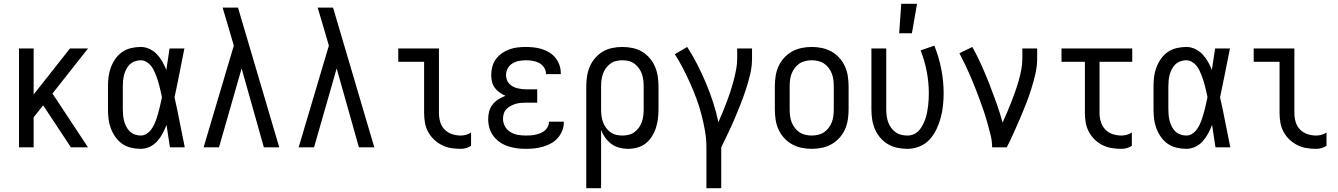

<svg xmlns="http://www.w3.org/2000/svg" viewBox="-20 -775 7040 1010"><path d="M353 0 207 -221 157 -158V0H80V-520H157V-278L348 -520H443L256 -283L443 0Z M720 8Q695 8 669.5 2Q644 -4 623 -18.5Q602 -33 587 -54.5Q572 -76 563 -100Q554 -124 551 -149Q548 -174 548 -200V-320Q548 -346 551 -371Q554 -396 563 -420Q572 -444 587 -465.5Q602 -487 623 -501.5Q644 -516 669.5 -522Q695 -528 720 -528Q744 -528 766.5 -517.5Q789 -507 805.5 -489.5Q822 -472 834 -451Q846 -430 855 -407Q859 -436 863.5 -464Q868 -492 872 -520H950Q937 -456 924.5 -391.5Q912 -327 898 -263Q913 -198 925.5 -132Q938 -66 952 0H874Q870 -29 865 -58.5Q860 -88 856 -118Q847 -95 835.5 -73Q824 -51 807.5 -32.5Q791 -14 768 -3Q745 8 720 8ZM720 -62Q736 -62 749.5 -70Q763 -78 772.5 -90Q782 -102 789 -116Q796 -130 801 -144.5Q806 -159 810.5 -174Q815 -189 818.5 -204Q822 -219 825.5 -234Q829 -249 832 -264Q829 -278 825.5 -293Q822 -308 818.5 -322.5Q815 -337 810.5 -351Q806 -365 800.5 -379Q795 -393 788.5 -406.5Q782 -420 772 -431.5Q762 -443 748.5 -450.5Q735 -458 720 -458Q705 -458 689.5 -452.5Q674 -447 663 -436.5Q652 -426 644.5 -411.5Q637 -397 633 -382Q629 -367 627.5 -351.5Q626 -336 626 -320V-200Q626 -184 627.5 -168.5Q629 -153 633 -138Q637 -123 644.5 -108.5Q652 -94 663 -83.5Q674 -73 689.5 -67.5Q705 -62 720 -62Z M1132 0H1051L1210 -535L1187 -614Q1178 -644 1169 -674.5Q1160 -705 1151 -735H1232L1449 0H1368L1251 -415Z M1632 0H1551L1710 -535L1687 -614Q1678 -644 1669 -674.5Q1660 -705 1651 -735H1732L1949 0H1868L1751 -415Z M2404 8Q2378 8 2353 4Q2328 0 2305 -11.5Q2282 -23 2263 -41Q2244 -59 2232 -81.5Q2220 -104 2215.5 -129Q2211 -154 2211 -180V-450H2075V-520H2289V-180Q2289 -157 2295.5 -134Q2302 -111 2318.5 -94Q2335 -77 2357.5 -69.5Q2380 -62 2404 -62Q2418 -62 2432 -66Q2446 -70 2458 -78V-8Q2446 0 2432 4Q2418 8 2404 8Z M2747 8Q2723 8 2699.5 5Q2676 2 2653 -5.5Q2630 -13 2610 -26.5Q2590 -40 2575.5 -59.5Q2561 -79 2554.5 -102Q2548 -125 2548 -149Q2548 -170 2553.5 -190Q2559 -210 2572 -226Q2585 -242 2602.5 -253Q2620 -264 2639 -271Q2623 -278 2608 -288.5Q2593 -299 2582.5 -313.5Q2572 -328 2568 -345.5Q2564 -363 2564 -381Q2564 -403 2570 -425Q2576 -447 2589 -464.5Q2602 -482 2620.5 -495Q2639 -508 2660 -515.5Q2681 -523 2703 -525.5Q2725 -528 2747 -528Q2768 -528 2789.5 -525.5Q2811 -523 2831.5 -516.5Q2852 -510 2870.5 -498.5Q2889 -487 2902.5 -470Q2916 -453 2923 -432.5Q2930 -412 2930 -390V-385H2852V-388Q2852 -405 2841.5 -420.5Q2831 -436 2815.5 -444Q2800 -452 2782.5 -455Q2765 -458 2747 -458Q2729 -458 2710.5 -454.5Q2692 -451 2676 -441.5Q2660 -432 2651 -415.5Q2642 -399 2642 -380Q2642 -368 2646 -356Q2650 -344 2658.5 -335Q2667 -326 2678 -320Q2689 -314 2701 -311Q2713 -308 2725.5 -306.5Q2738 -305 2750 -305H2806V-235H2750Q2736 -235 2722 -234Q2708 -233 2694 -229Q2680 -225 2667.5 -218.5Q2655 -212 2645 -202Q2635 -192 2630.5 -178.5Q2626 -165 2626 -150Q2626 -129 2636.5 -110Q2647 -91 2665.5 -80Q2684 -69 2705 -65.5Q2726 -62 2747 -62Q2760 -62 2773 -63Q2786 -64 2799 -67Q2812 -70 2824 -75Q2836 -80 2846 -88.5Q2856 -97 2862 -109Q2868 -121 2868 -134V-135H2946V-132Q2946 -109 2937.5 -87.5Q2929 -66 2914 -49Q2899 -32 2879 -21Q2859 -10 2837 -3.5Q2815 3 2792.5 5.5Q2770 8 2747 8Z M3064 215V-320Q3064 -347 3068 -373.5Q3072 -400 3082.5 -424.5Q3093 -449 3110.5 -469.5Q3128 -490 3151 -503.5Q3174 -517 3200.5 -522.5Q3227 -528 3254 -528Q3281 -528 3307.5 -522.5Q3334 -517 3357 -503.5Q3380 -490 3397.5 -469.5Q3415 -449 3425.5 -424.5Q3436 -400 3440 -373.5Q3444 -347 3444 -320V-200Q3444 -175 3441 -150.5Q3438 -126 3430.5 -102.5Q3423 -79 3409.5 -57.5Q3396 -36 3377 -21Q3358 -6 3333.5 1Q3309 8 3284 8Q3261 8 3238 2Q3215 -4 3196 -18Q3177 -32 3163.5 -51Q3150 -70 3142 -92V215ZM3254 -62Q3271 -62 3287.5 -66Q3304 -70 3317.5 -80Q3331 -90 3341 -104Q3351 -118 3356.5 -134Q3362 -150 3364 -166.5Q3366 -183 3366 -200V-320Q3366 -337 3364 -353.5Q3362 -370 3356.5 -386Q3351 -402 3341 -416Q3331 -430 3317.5 -440Q3304 -450 3287.5 -454Q3271 -458 3254 -458Q3237 -458 3220.5 -454Q3204 -450 3190.5 -440Q3177 -430 3167 -416Q3157 -402 3151.5 -386Q3146 -370 3144 -353.5Q3142 -337 3142 -320V-200Q3142 -183 3144 -166.5Q3146 -150 3151.5 -134Q3157 -118 3167 -104Q3177 -90 3190.5 -80Q3204 -70 3220.5 -66Q3237 -62 3254 -62Z M3696 215V0Q3696 -44 3688.5 -87Q3681 -130 3670 -172Q3659 -214 3644 -255Q3629 -296 3611 -336Q3593 -376 3573 -415Q3553 -454 3530 -490L3595 -528Q3624 -483 3648.5 -435Q3673 -387 3694 -337Q3715 -287 3731.5 -236Q3748 -185 3759 -132Q3771 -159 3782 -186Q3793 -213 3803.5 -240.5Q3814 -268 3823 -296Q3832 -324 3839.5 -352.5Q3847 -381 3852.5 -410Q3858 -439 3858 -468V-520H3936V-468Q3936 -426 3926.5 -385.5Q3917 -345 3904 -305.5Q3891 -266 3876 -227.5Q3861 -189 3844.5 -150.5Q3828 -112 3810 -74.5Q3792 -37 3774 0V215Z M4250 8Q4223 8 4196.5 2.5Q4170 -3 4146.5 -16Q4123 -29 4104.5 -49.5Q4086 -70 4075 -94.5Q4064 -119 4060 -146Q4056 -173 4056 -200V-320Q4056 -347 4060 -374Q4064 -401 4075 -425.5Q4086 -450 4104.5 -470.5Q4123 -491 4146.5 -504Q4170 -517 4196.5 -522.5Q4223 -528 4250 -528Q4277 -528 4303.5 -522.5Q4330 -517 4353.5 -504Q4377 -491 4395.5 -470.5Q4414 -450 4425 -425.5Q4436 -401 4440 -374Q4444 -347 4444 -320V-200Q4444 -173 4440 -146Q4436 -119 4425 -94.5Q4414 -70 4395.5 -49.5Q4377 -29 4353.5 -16Q4330 -3 4303.5 2.5Q4277 8 4250 8ZM4250 -62Q4267 -62 4284 -66Q4301 -70 4315 -79.5Q4329 -89 4339.5 -103Q4350 -117 4356 -133Q4362 -149 4364 -166Q4366 -183 4366 -200V-320Q4366 -337 4364 -354Q4362 -371 4356 -387Q4350 -403 4339.5 -417Q4329 -431 4315 -440.5Q4301 -450 4284 -454Q4267 -458 4250 -458Q4233 -458 4216 -454Q4199 -450 4185 -440.5Q4171 -431 4160.5 -417Q4150 -403 4144 -387Q4138 -371 4136 -354Q4134 -337 4134 -320V-200Q4134 -183 4136 -166Q4138 -149 4144 -133Q4150 -117 4160.5 -103Q4171 -89 4185 -79.5Q4199 -70 4216 -66Q4233 -62 4250 -62Z M4754 8Q4727 8 4700.5 2.5Q4674 -3 4651 -16.5Q4628 -30 4610.5 -50.5Q4593 -71 4582.5 -95.5Q4572 -120 4568 -146.5Q4564 -173 4564 -200V-520H4642V-200Q4642 -183 4644 -166.5Q4646 -150 4651.5 -134Q4657 -118 4667 -104Q4677 -90 4690.5 -80Q4704 -70 4720.5 -66Q4737 -62 4754 -62Q4771 -62 4787 -69Q4803 -76 4814.5 -89Q4826 -102 4834 -117.5Q4842 -133 4847.5 -149Q4853 -165 4856.5 -182Q4860 -199 4862 -216Q4864 -233 4865 -250Q4866 -267 4866 -284Q4866 -342 4855 -399Q4844 -456 4823 -510L4895 -535Q4919 -475 4931.5 -411.5Q4944 -348 4944 -284Q4944 -252 4940.5 -219.5Q4937 -187 4928.5 -155.5Q4920 -124 4906 -94.5Q4892 -65 4870 -41Q4848 -17 4817 -4.5Q4786 8 4754 8ZM4710 -600 4721 -755H4804L4777 -600Z M5199 0Q5199 -33 5191 -65Q5183 -97 5174 -129Q5165 -161 5154.5 -192Q5144 -223 5132.5 -254Q5121 -285 5109 -315.5Q5097 -346 5084 -376Q5071 -406 5056.5 -436Q5042 -466 5027 -495L5095 -528Q5121 -481 5143 -432Q5165 -383 5184.5 -333Q5204 -283 5222 -232.5Q5240 -182 5254 -130Q5266 -157 5278 -184.5Q5290 -212 5300.5 -239.5Q5311 -267 5321 -295Q5331 -323 5339 -351.5Q5347 -380 5352.5 -409Q5358 -438 5358 -468V-520H5436V-468Q5436 -427 5426.5 -386Q5417 -345 5404.5 -305.5Q5392 -266 5377 -227.5Q5362 -189 5345.5 -151Q5329 -113 5312 -75Q5295 -37 5276 0Z M5879 8Q5854 8 5828.5 4Q5803 0 5780 -11.5Q5757 -23 5738.5 -41Q5720 -59 5708 -81.5Q5696 -104 5691.5 -129Q5687 -154 5687 -180V-450H5564V-520H5936V-450H5764V-180Q5764 -157 5771 -134Q5778 -111 5794 -94Q5810 -77 5833 -69.5Q5856 -62 5879 -62Q5894 -62 5908 -66Q5922 -70 5934 -78V-8Q5922 0 5908 4Q5894 8 5879 8Z M6220 8Q6195 8 6169.5 2Q6144 -4 6123 -18.5Q6102 -33 6087 -54.5Q6072 -76 6063 -100Q6054 -124 6051 -149Q6048 -174 6048 -200V-320Q6048 -346 6051 -371Q6054 -396 6063 -420Q6072 -444 6087 -465.5Q6102 -487 6123 -501.5Q6144 -516 6169.5 -522Q6195 -528 6220 -528Q6244 -528 6266.5 -517.5Q6289 -507 6305.5 -489.5Q6322 -472 6334 -451Q6346 -430 6355 -407Q6359 -436 6363.5 -464Q6368 -492 6372 -520H6450Q6437 -456 6424.5 -391.5Q6412 -327 6398 -263Q6413 -198 6425.5 -132Q6438 -66 6452 0H6374Q6370 -29 6365 -58.5Q6360 -88 6356 -118Q6347 -95 6335.5 -73Q6324 -51 6307.5 -32.5Q6291 -14 6268 -3Q6245 8 6220 8ZM6220 -62Q6236 -62 6249.5 -70Q6263 -78 6272.5 -90Q6282 -102 6289 -116Q6296 -130 6301 -144.5Q6306 -159 6310.5 -174Q6315 -189 6318.5 -204Q6322 -219 6325.5 -234Q6329 -249 6332 -264Q6329 -278 6325.5 -293Q6322 -308 6318.5 -322.5Q6315 -337 6310.5 -351Q6306 -365 6300.5 -379Q6295 -393 6288.5 -406.5Q6282 -420 6272 -431.5Q6262 -443 6248.5 -450.5Q6235 -458 6220 -458Q6205 -458 6189.5 -452.5Q6174 -447 6163 -436.5Q6152 -426 6144.5 -411.5Q6137 -397 6133 -382Q6129 -367 6127.5 -351.5Q6126 -336 6126 -320V-200Q6126 -184 6127.5 -168.5Q6129 -153 6133 -138Q6137 -123 6144.5 -108.5Q6152 -94 6163 -83.5Q6174 -73 6189.5 -67.5Q6205 -62 6220 -62Z M6904 8Q6878 8 6853 4Q6828 0 6805 -11.5Q6782 -23 6763 -41Q6744 -59 6732 -81.5Q6720 -104 6715.5 -129Q6711 -154 6711 -180V-450H6575V-520H6789V-180Q6789 -157 6795.5 -134Q6802 -111 6818.5 -94Q6835 -77 6857.5 -69.5Q6880 -62 6904 -62Q6918 -62 6932 -66Q6946 -70 6958 -78V-8Q6946 0 6932 4Q6918 8 6904 8Z"/></svg>

Font: Iosevka MaddieWtf
Style: Regular
Weight: 400
Monospace: yes
Designer: Belleve Invis
Foundry: Belleve Invis
Version: Version 31.3.0; ttfautohint (v1.8.3)